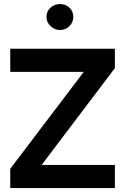

<svg xmlns="http://www.w3.org/2000/svg" viewBox="-20 -957 636 977"><path d="M406.2 -591.3 32.2 -98.1V0H564.5V-117.7H191.9L564.5 -610.4V-709H32.2V-591.3ZM216.3 -871.6C216.3 -853 223.1 -837.4 237.3 -824.2C251 -811 267.1 -804.2 285.6 -804.2C304.2 -804.2 320.3 -811 333.5 -824.2C346.7 -837.4 353 -853 353 -871.6C353 -889.6 346.7 -905.3 333.5 -918C320.3 -930.2 304.2 -936.5 285.6 -936.5C267.1 -936.5 251 -930.2 237.3 -918C223.1 -905.3 216.3 -889.6 216.3 -871.6Z"/></svg>

Font: Estedad Bold
Style: Regular
Weight: 700
Designer: Amin Abedi
Version: Version 7.3